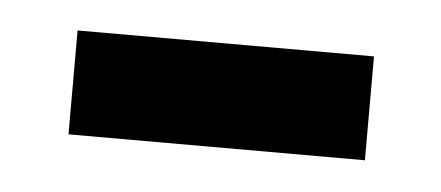

<svg xmlns="http://www.w3.org/2000/svg" viewBox="-25 -721 347 151"><g transform="rotate(5 149.0 -646.0)"><path d="M266 -605H32V-687H266Z"/></g></svg>

Font: Zen Kaku Gothic Antique Black
Style: Regular
Weight: 900
Designer: Yoshimichi Ohira
Foundry: Positype
Version: Version 1.001